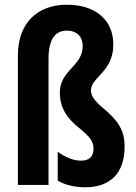

<svg xmlns="http://www.w3.org/2000/svg" viewBox="-20 -785 576 815"><path d="M461 -596C461 -703 382 -765 264 -765C135 -765 56 -683 56 -551V0H186V-538C186 -615 213 -655 263 -655C309 -655 331 -627 331 -589C331 -504 234 -487 234 -392C234 -347 247 -298 312 -245C363 -204 377 -184 377 -153C377 -122 360 -103 324 -103C291 -103 256 -118 225 -141V-18C262 3 304 10 342 10C449 10 509 -51 509 -163C509 -234 479 -275 418 -326C382 -356 366 -378 366 -401C366 -458 461 -479 461 -596Z"/></svg>

Font: Noto Sans Georgian ExtraCondensed Bold
Style: Regular
Weight: 700
Width: 2
Designer: Monotype Design Team, Akaki Razmadze
Foundry: Google LLC
Version: Version 2.005